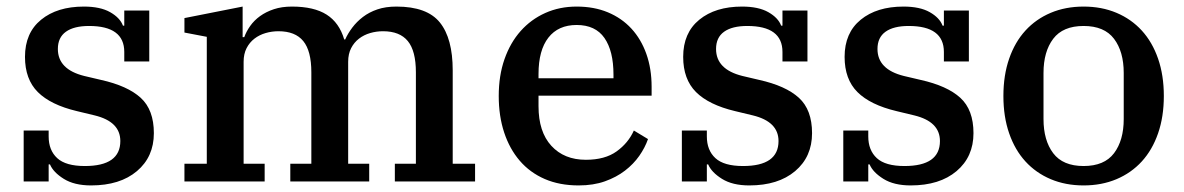

<svg xmlns="http://www.w3.org/2000/svg" viewBox="-20 -552 3602 584"><path d="M257 12Q206 12 174 -8Q142 -28 132 -52H128V0H52V-155H128V-137Q128 -95 154 -71Q180 -47 238 -47Q346 -47 346 -123Q346 -182 268 -201L214 -214Q134 -233 95 -272Q56 -311 56 -379Q56 -452 105 -492Q154 -532 235 -532Q285 -532 315 -515Q345 -498 354 -474H358V-520H434V-365H358V-394Q358 -473 251 -473Q205 -473 180.5 -455.5Q156 -438 156 -403Q156 -341 236 -321L287 -309Q368 -291 408 -254.5Q448 -218 448 -147Q448 -75 396.5 -31.5Q345 12 257 12Z M541 -54H609V-440L541 -453V-497L718 -532V-439H723Q729 -456 741 -473Q753 -490 771 -503Q789 -516 813 -524Q837 -532 868 -532Q935 -532 973.5 -507.5Q1012 -483 1027 -432H1030Q1038 -450 1051.5 -468Q1065 -486 1084 -500.5Q1103 -515 1128 -523.5Q1153 -532 1186 -532Q1279 -532 1318 -483.5Q1357 -435 1357 -338V-54H1425V0H1181V-54H1245V-332Q1245 -397 1220.5 -427Q1196 -457 1145 -457Q1125 -457 1106 -451.5Q1087 -446 1072 -434.5Q1057 -423 1048 -405.5Q1039 -388 1039 -364V-54H1103V0H863V-54H927V-332Q927 -397 902.5 -427Q878 -457 827 -457Q807 -457 788 -451.5Q769 -446 754 -434.5Q739 -423 730 -405.5Q721 -388 721 -364V-54H785V0H541Z M1740 12Q1682 12 1637 -7.5Q1592 -27 1561 -63Q1530 -99 1513.5 -149Q1497 -199 1497 -260Q1497 -322 1514.5 -372Q1532 -422 1563.5 -457.5Q1595 -493 1638.5 -512.5Q1682 -532 1734 -532Q1787 -532 1829 -514.5Q1871 -497 1900.5 -465Q1930 -433 1946 -388Q1962 -343 1962 -288V-261H1618V-229Q1618 -151 1657 -108.5Q1696 -66 1762 -66Q1820 -66 1855.5 -91.5Q1891 -117 1908 -155L1951 -129Q1942 -103 1924.5 -78Q1907 -53 1881 -33Q1855 -13 1820 -0.5Q1785 12 1740 12ZM1618 -314H1846V-325Q1846 -397 1818.5 -436.5Q1791 -476 1734 -476Q1678 -476 1648 -437.5Q1618 -399 1618 -327Z M2259 12Q2208 12 2176 -8Q2144 -28 2134 -52H2130V0H2054V-155H2130V-137Q2130 -95 2156 -71Q2182 -47 2240 -47Q2348 -47 2348 -123Q2348 -182 2270 -201L2216 -214Q2136 -233 2097 -272Q2058 -311 2058 -379Q2058 -452 2107 -492Q2156 -532 2237 -532Q2287 -532 2317 -515Q2347 -498 2356 -474H2360V-520H2436V-365H2360V-394Q2360 -473 2253 -473Q2207 -473 2182.5 -455.5Q2158 -438 2158 -403Q2158 -341 2238 -321L2289 -309Q2370 -291 2410 -254.5Q2450 -218 2450 -147Q2450 -75 2398.5 -31.5Q2347 12 2259 12Z M2750 12Q2699 12 2667 -8Q2635 -28 2625 -52H2621V0H2545V-155H2621V-137Q2621 -95 2647 -71Q2673 -47 2731 -47Q2839 -47 2839 -123Q2839 -182 2761 -201L2707 -214Q2627 -233 2588 -272Q2549 -311 2549 -379Q2549 -452 2598 -492Q2647 -532 2728 -532Q2778 -532 2808 -515Q2838 -498 2847 -474H2851V-520H2927V-365H2851V-394Q2851 -473 2744 -473Q2698 -473 2673.5 -455.5Q2649 -438 2649 -403Q2649 -341 2729 -321L2780 -309Q2861 -291 2901 -254.5Q2941 -218 2941 -147Q2941 -75 2889.5 -31.5Q2838 12 2750 12Z M3276 -47Q3339 -47 3368.5 -86Q3398 -125 3398 -190V-330Q3398 -395 3368.5 -434Q3339 -473 3276 -473Q3213 -473 3183.5 -434Q3154 -395 3154 -330V-190Q3154 -125 3183.5 -86Q3213 -47 3276 -47ZM3276 12Q3221 12 3176 -7Q3131 -26 3099 -61Q3067 -96 3049.5 -146.5Q3032 -197 3032 -260Q3032 -323 3049.5 -373.5Q3067 -424 3099 -459Q3131 -494 3176 -513Q3221 -532 3276 -532Q3331 -532 3376 -513Q3421 -494 3453 -459Q3485 -424 3502.5 -373.5Q3520 -323 3520 -260Q3520 -197 3502.5 -146.5Q3485 -96 3453 -61Q3421 -26 3376 -7Q3331 12 3276 12Z"/></svg>

Font: IBM Plex Serif Medium
Style: Regular
Weight: 500
Designer: Mike Abbink, Paul van der Laan, Pieter van Rosmalen
Foundry: Bold Monday
Version: Version 2.5